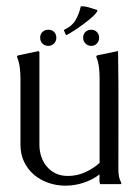

<svg xmlns="http://www.w3.org/2000/svg" viewBox="-20 -584 439 609"><path d="M187.5 4.9Q158.7 4.9 133.1 -4.2Q107.4 -13.2 87.6 -30Q67.9 -46.9 56.4 -70.8Q44.9 -94.7 44.9 -125V-335.4Q44.9 -353 42.7 -370.4Q40.5 -387.7 33.7 -404.3L34.7 -406.2L37.1 -408.2L102.1 -421.9Q104 -420.9 105 -418.9V-125Q105 -105 111.1 -86.9Q117.2 -68.8 128.9 -55.2Q140.6 -41.5 157.2 -33.7Q173.8 -25.9 195.3 -25.9Q223.6 -25.9 249.5 -37.4Q275.4 -48.8 295.9 -67.4V-335.4Q295.9 -353 293.9 -370.4Q292 -387.7 285.2 -404.3Q285.6 -406.2 287.6 -408.2L353.5 -421.9L354.5 -420.9Q356 -326.7 355.7 -233.2Q355.5 -139.6 355.5 -45.4Q355.5 -34.7 357.4 -24.2Q359.4 -13.7 364.7 -3.9V-1L362.8 0H298.3Q297.4 0 296.9 -2Q296.4 -3.9 295.9 -6.3Q295.4 -8.8 295.4 -11Q295.4 -13.2 295.4 -14.2L295.9 -30.8Q272.5 -13.2 244.6 -4.2Q216.8 4.9 187.5 4.9ZM184.6 -490.2Q208.5 -501 219.7 -520.3Q231 -539.6 236.3 -564Q250 -564.5 262.7 -560.3Q275.4 -556.2 288.1 -552.2L289.1 -550.8Q287.6 -543.9 274.9 -532.2Q262.2 -520.5 245.8 -508.3Q229.5 -496.1 213.6 -486.1Q197.8 -476.1 190.9 -472.7L188.5 -474.1L183.1 -486.8V-488.3ZM133.3 -489.7Q144.5 -489.7 151.6 -482.7Q158.7 -475.6 158.7 -464.4Q158.7 -453.6 151.4 -446Q144 -438.5 133.3 -438.5Q122.1 -438.5 114.7 -445.8Q107.4 -453.1 107.4 -464.4Q107.4 -475.6 114.7 -482.7Q122.1 -489.7 133.3 -489.7ZM269.5 -489.7Q280.3 -489.7 287.4 -482.4Q294.4 -475.1 294.4 -464.4Q294.4 -453.6 287.4 -446Q280.3 -438.5 269.5 -438.5Q258.8 -438.5 251.2 -446Q243.7 -453.6 243.7 -464.4Q243.7 -475.6 251 -482.7Q258.3 -489.7 269.5 -489.7Z"/></svg>

Font: CAT Linz
Style: Regular
Weight: 400
Designer: Peter Wiegel
Foundry: Peter Wiegel
Version: Version 1.08